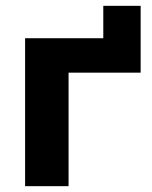

<svg xmlns="http://www.w3.org/2000/svg" viewBox="-20 -638 520 658"><path d="M66 0V-507H334V-618H462V-389H215V0Z"/></svg>

Font: Mulish ExtraBold
Style: Regular
Weight: 800
Designer: Vernon Adams
Foundry: Vernon Adams
Version: Version 3.603; ttfautohint (v1.8.3)